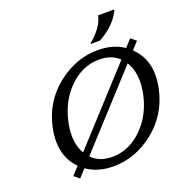

<svg xmlns="http://www.w3.org/2000/svg" viewBox="-165 -1109 1213 1267"><g transform="rotate(-20 441.5 -476.0)"><path d="M775.4 -961.9 774.4 -957Q731.9 -865.2 616.2 -800.8H551.3L552.2 -805.7Q645 -881.8 662.1 -961.9ZM182.1 9.8 145.5 -21 195.3 -75.7Q189 -82.5 182.6 -89.4Q116.7 -164.6 116.7 -274.9Q116.7 -318.8 127 -368.7Q164.1 -542.5 301.3 -647.9Q430.2 -747.1 579.6 -747.1Q687 -747.1 762.2 -695.8L809.1 -747.1L845.7 -716.8L798.8 -665.5Q807.6 -657.2 815.9 -647.9Q882.8 -571.8 882.8 -461.4Q882.8 -418 872.1 -368.7Q835 -195.8 697.3 -89.4Q568.4 9.8 418.9 9.8Q308.1 9.8 231.9 -44.4ZM432.1 -51.8Q553.2 -51.8 648.9 -149.4Q734.4 -236.3 762.7 -368.7Q772.9 -417.5 772.9 -460Q772.9 -533.2 742.2 -587.9Q739.3 -592.8 736.8 -597.2L288.6 -106.9Q341.8 -51.8 432.1 -51.8ZM259.3 -145.5 706.5 -634.8Q653.8 -685.5 566.4 -685.5Q446.3 -685.5 350.6 -587.9Q266.6 -502 237.3 -368.7Q226.6 -319.8 226.6 -277.3Q226.6 -204.1 257.3 -149.4Q258.3 -147.5 259.3 -145.5Z"/></g></svg>

Font: Classica
Style: Book Oblique
Weight: 400
Italic angle: -12°
Designer: Wojciech Kalinowski "wmk69" (wmk69@o2.pl)
Foundry: Wojciech Kalinowski "wmk69" (wmk69@o2.pl)
Version: Version 2.1.1; 2021-05-14